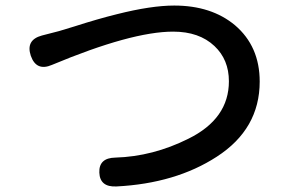

<svg xmlns="http://www.w3.org/2000/svg" viewBox="-20 -680 1040 692"><path d="M400 -8Q340 -5 338 -58Q336 -111 396 -112Q531 -116 659 -180Q805 -252 805 -387Q805 -465 753 -514Q698 -566 604 -566Q454 -566 167 -446Q111 -422 91 -479Q72 -536 131 -552L193 -568Q221 -576 249 -585Q333 -612 402 -629Q525 -660 608 -660Q742 -660 827 -589Q916 -513 916 -386Q916 -215 761 -115Q613 -19 400 -8Z"/></svg>

Font: Resource Han Rounded JP Medium
Style: Regular
Weight: 500
Designer: Cyano Hao (round all glyphs); Ryoko NISHIZUKA 西塚涼子 (kana, bopomofo & ideographs); Paul D. Hunt (Latin, Greek & Cyrillic)
Foundry: Cyano Hao
Version: 0.990